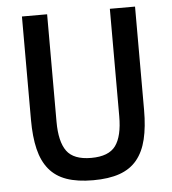

<svg xmlns="http://www.w3.org/2000/svg" viewBox="-51 -745 722 805"><g transform="rotate(-5 309.5 -343.0)"><path d="M177 -698V-246Q177 -162 206 -122Q235 -82 309 -82Q383 -82 412 -122Q441 -162 441 -246V-698H547V-263Q547 -192 534.5 -140Q522 -88 494 -54Q466 -20 420.5 -4Q375 12 309 12Q243 12 197.5 -4Q152 -20 124 -54Q96 -88 83.5 -140Q71 -192 71 -263V-698Z"/></g></svg>

Font: IBM Plex Sans Condensed Medium
Style: Regular
Weight: 500
Width: 3
Designer: Mike Abbink, Paul van der Laan, Pieter van Rosmalen
Foundry: Bold Monday
Version: Version 1.3